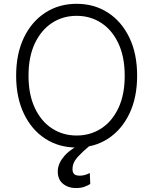

<svg xmlns="http://www.w3.org/2000/svg" viewBox="-20 -757 797 998"><path d="M692.8 -363.6Q692.8 -250 652.5 -166Q612.2 -82 541.2 -36Q470.2 9.9 378.2 9.9Q286.2 9.9 215.4 -36Q144.5 -82 104.2 -166Q63.9 -250 63.9 -363.6Q63.9 -477.3 104.2 -561.3Q144.5 -645.2 215.6 -691.2Q286.6 -737.2 378.2 -737.2Q470.2 -737.2 541.2 -691.2Q612.2 -645.2 652.5 -561.4Q692.8 -477.6 692.8 -363.6ZM628.2 -363.6Q628.2 -461.6 595.5 -531.2Q562.9 -600.9 506.4 -637.8Q449.9 -674.7 378.2 -674.7Q306.8 -674.7 250.4 -637.8Q193.9 -600.9 161 -531.2Q128.2 -461.6 128.2 -363.6Q128.2 -266.3 160.7 -196.6Q193.2 -126.8 249.8 -89.7Q306.5 -52.6 378.2 -52.6Q449.9 -52.6 506.6 -89.5Q563.2 -126.4 595.9 -196.2Q628.6 -266 628.2 -363.6ZM375.7 220.5Q333.1 220.5 305.6 196.7Q278.1 172.9 280.5 126.8Q283.4 88.8 316.6 51.3Q349.8 13.8 427.9 -21.7L441.8 4.3Q410.2 30.2 383.5 59.3Q356.9 88.4 356.9 122.5Q356.9 137.8 364.5 146.8Q372.2 155.9 394.9 156.2Q411.9 155.9 425.4 151.3Q438.9 146.7 446.7 142L449.2 199.2Q437.9 206.7 419.4 213.6Q400.9 220.5 375.7 220.5Z"/></svg>

Font: Inter UI Light
Style: Regular
Weight: 300
Designer: Rasmus Andersson
Foundry: rsms
Version: 3.2;8d6f07862